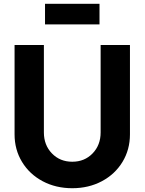

<svg xmlns="http://www.w3.org/2000/svg" viewBox="-20 -983 764 1015"><path d="M57 -273V-745H212V-283Q212 -216 254.5 -172Q297 -128 362 -128Q427 -128 469.5 -172Q512 -216 512 -283V-745H667V-273Q667 -192 627.5 -127Q588 -62 518.5 -25Q449 12 362 12Q275 12 205.5 -25Q136 -62 96.5 -127Q57 -192 57 -273ZM218 -963H506V-854H218Z"/></svg>

Font: Evergrow Sans 
Style: ExtraBold
Weight: 800
Foundry: 10Web
Version: Version 1.000